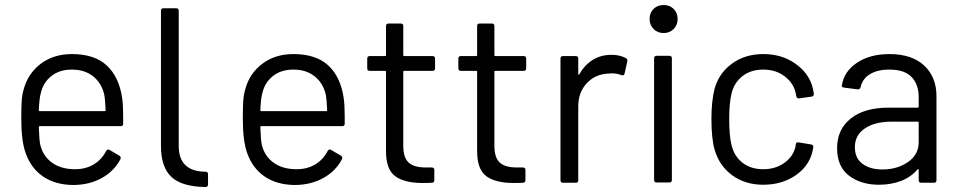

<svg xmlns="http://www.w3.org/2000/svg" viewBox="-20 -730 3829 767"><path d="M472 -268V-236Q472 -226 462 -226H139Q135 -226 135 -222Q137 -167 141 -151Q152 -106 188 -80Q224 -54 280 -54Q322 -54 354 -73Q386 -92 404 -127Q410 -136 418 -131L457 -108Q465 -103 461 -94Q436 -46 386 -18.5Q336 9 271 9Q200 8 152 -25Q104 -58 83 -117Q65 -165 65 -255Q65 -297 66.5 -323.5Q68 -350 74 -371Q91 -436 142.5 -475Q194 -514 267 -514Q358 -514 407 -468Q456 -422 468 -338Q472 -310 472 -268ZM143 -358Q137 -337 135 -290Q135 -286 139 -286H398Q402 -286 402 -290Q400 -335 396 -354Q385 -399 351.5 -425.5Q318 -452 267 -452Q218 -452 185.5 -426.5Q153 -401 143 -358Z M801 17Q707 16 665 -23Q623 -62 623 -147V-687Q623 -697 633 -697H684Q694 -697 694 -687V-147Q694 -45 801 -44Q811 -44 811 -34V7Q811 17 801 17Z M1357 -268V-236Q1357 -226 1347 -226H1024Q1020 -226 1020 -222Q1022 -167 1026 -151Q1037 -106 1073 -80Q1109 -54 1165 -54Q1207 -54 1239 -73Q1271 -92 1289 -127Q1295 -136 1303 -131L1342 -108Q1350 -103 1346 -94Q1321 -46 1271 -18.5Q1221 9 1156 9Q1085 8 1037 -25Q989 -58 968 -117Q950 -165 950 -255Q950 -297 951.5 -323.5Q953 -350 959 -371Q976 -436 1027.5 -475Q1079 -514 1152 -514Q1243 -514 1292 -468Q1341 -422 1353 -338Q1357 -310 1357 -268ZM1028 -358Q1022 -337 1020 -290Q1020 -286 1024 -286H1283Q1287 -286 1287 -290Q1285 -335 1281 -354Q1270 -399 1236.5 -425.5Q1203 -452 1152 -452Q1103 -452 1070.5 -426.5Q1038 -401 1028 -358Z M1708 -447H1595Q1591 -447 1591 -443V-148Q1591 -100 1612.5 -80.5Q1634 -61 1680 -61H1705Q1715 -61 1715 -51V-10Q1715 0 1705 0Q1693 1 1668 1Q1596 1 1559 -26Q1522 -53 1522 -126V-443Q1522 -447 1518 -447H1457Q1447 -447 1447 -457V-496Q1447 -506 1457 -506H1518Q1522 -506 1522 -510V-626Q1522 -636 1532 -636H1581Q1591 -636 1591 -626V-510Q1591 -506 1595 -506H1708Q1718 -506 1718 -496V-457Q1718 -447 1708 -447Z M2072 -447H1959Q1955 -447 1955 -443V-148Q1955 -100 1976.5 -80.5Q1998 -61 2044 -61H2069Q2079 -61 2079 -51V-10Q2079 0 2069 0Q2057 1 2032 1Q1960 1 1923 -26Q1886 -53 1886 -126V-443Q1886 -447 1882 -447H1821Q1811 -447 1811 -457V-496Q1811 -506 1821 -506H1882Q1886 -506 1886 -510V-626Q1886 -636 1896 -636H1945Q1955 -636 1955 -626V-510Q1955 -506 1959 -506H2072Q2082 -506 2082 -496V-457Q2082 -447 2072 -447Z M2480 -498Q2488 -494 2486 -485L2475 -436Q2472 -426 2462 -430Q2445 -437 2423 -437L2410 -436Q2358 -434 2324 -397.5Q2290 -361 2290 -305V-10Q2290 0 2280 0H2229Q2219 0 2219 -10V-496Q2219 -506 2229 -506H2280Q2290 -506 2290 -496V-435Q2290 -432 2291.5 -431.5Q2293 -431 2294 -433Q2315 -470 2347.5 -490.5Q2380 -511 2423 -511Q2456 -511 2480 -498Z M2575 -654Q2575 -679 2591 -694.5Q2607 -710 2631 -710Q2655 -710 2671 -694.5Q2687 -679 2687 -654Q2687 -630 2671 -614Q2655 -598 2631 -598Q2607 -598 2591 -614Q2575 -630 2575 -654ZM2593 -11V-497Q2593 -507 2603 -507H2654Q2664 -507 2664 -497V-11Q2664 -1 2654 -1H2603Q2593 -1 2593 -11Z M2835 -131Q2822 -175 2822 -255Q2822 -327 2835 -377Q2853 -439 2905 -476.5Q2957 -514 3029 -514Q3102 -514 3155.5 -477Q3209 -440 3225 -385Q3230 -367 3231 -355V-353Q3231 -346 3222 -344L3172 -337H3170Q3163 -337 3161 -346L3158 -361Q3149 -399 3114 -425.5Q3079 -452 3029 -452Q2979 -452 2945.5 -425.5Q2912 -399 2902 -355Q2893 -317 2893 -254Q2893 -188 2902 -152Q2912 -107 2945.5 -80.5Q2979 -54 3029 -54Q3078 -54 3113.5 -79.5Q3149 -105 3158 -145V-149L3159 -153Q3160 -163 3171 -161L3220 -153Q3230 -151 3229 -142L3225 -122Q3210 -64 3156 -28Q3102 8 3029 8Q2957 8 2905.5 -29.5Q2854 -67 2835 -131Z M3721 -346V-10Q3721 0 3711 0H3660Q3650 0 3650 -10V-51Q3650 -53 3648.5 -54Q3647 -55 3645 -53Q3620 -23 3580 -7.5Q3540 8 3491 8Q3420 8 3372 -28Q3324 -64 3324 -138Q3324 -213 3378.5 -256.5Q3433 -300 3530 -300H3646Q3650 -300 3650 -304V-342Q3650 -393 3621.5 -422.5Q3593 -452 3533 -452Q3485 -452 3455 -433.5Q3425 -415 3418 -382Q3415 -372 3406 -373L3352 -380Q3341 -382 3343 -388Q3351 -444 3403 -479Q3455 -514 3533 -514Q3623 -514 3672 -468Q3721 -422 3721 -346ZM3650 -162V-240Q3650 -244 3646 -244H3541Q3475 -244 3435 -217Q3395 -190 3395 -142Q3395 -98 3425.5 -75.5Q3456 -53 3505 -53Q3564 -53 3607 -82.5Q3650 -112 3650 -162Z"/></svg>

Font: Amber EN
Style: Regular
Weight: 400
Designer: Jeremy Tribby
Foundry: Tribby Type Co.
Version: Version 1.403 November 24, 2021